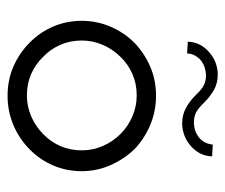

<svg xmlns="http://www.w3.org/2000/svg" viewBox="-64 -523 595 507"><g transform="rotate(90 233.5 -269.5)"><path d="M374 -50Q401 -76 416.5 -111.5Q432 -147 432 -188Q432 -228 416 -264Q400 -300 374 -327Q347 -353 310.5 -368.5Q274 -384 233 -384Q191 -384 155.5 -368.5Q120 -353 93 -327Q66 -300 50.5 -264Q35 -228 35 -188Q35 -147 50.5 -111.5Q66 -76 93 -50Q120 -23 155.5 -7.5Q191 8 233 8Q274 8 310.5 -7.5Q347 -23 374 -50ZM130 -86Q110 -105 98.5 -131Q87 -157 87 -188Q87 -217 98.5 -243.5Q110 -270 130 -290Q149 -310 175 -321.5Q201 -333 232 -333Q261 -333 287.5 -321.5Q314 -310 334 -290Q354 -270 365.5 -243.5Q377 -217 377 -188Q377 -157 365.5 -131Q354 -105 334 -86Q314 -66 287.5 -54.5Q261 -43 232 -43Q201 -43 175 -54.5Q149 -66 130 -86ZM362 -473Q375 -483 383.5 -497.5Q392 -512 393 -532L362 -534Q360 -519 353.5 -509Q347 -499 338 -494Q329 -488 320 -486Q311 -484 303 -484Q289 -484 277.5 -489.5Q266 -495 250 -512Q234 -528 216.5 -537.5Q199 -547 177 -547Q162 -547 147.5 -542Q133 -537 121 -527Q108 -517 99.5 -502.5Q91 -488 90 -468L121 -466Q122 -479 127 -487.5Q132 -496 139 -502Q149 -510 160 -513Q171 -516 179 -516Q193 -516 204.5 -510.5Q216 -505 232 -488Q248 -472 266 -462.5Q284 -453 306 -453Q320 -453 335 -458Q350 -463 362 -473Z"/></g></svg>

Font: Josefin Slab Thin Medium
Style: Regular
Weight: 500
Version: Version 2.000